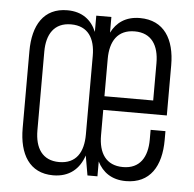

<svg xmlns="http://www.w3.org/2000/svg" viewBox="-46 -615 678 671"><g transform="rotate(5 293.0 -279.5)"><path d="M164 -569C81 -569 44 -506 44 -415V-145C44 -54 81 10 164 10C221 10 256 -21 272 -69L284 0H319V-52C337 -16 369 8 419 8C504 8 542 -55 542 -147V-178H490V-144C490 -82 464 -40 405 -40C345 -40 319 -82 319 -144V-233H542V-409C542 -500 504 -564 419 -564C369 -564 337 -540 319 -504V-559H266V-502C249 -543 216 -569 164 -569ZM181 -521C241 -521 266 -479 266 -418V-142C266 -80 241 -38 181 -38C122 -38 96 -80 96 -142V-418C96 -479 122 -521 181 -521ZM319 -412C319 -474 345 -516 405 -516C464 -516 490 -474 490 -412V-281H319Z"/></g></svg>

Font: Modon Arabic
Style: Regular
Weight: 400
Designer: Ahmedzaza
Foundry: Ahmedzaza
Version: Version 2.010